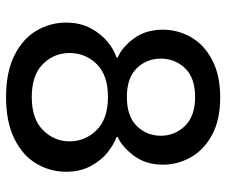

<svg xmlns="http://www.w3.org/2000/svg" viewBox="-78 -676 765 650"><g transform="rotate(90 305.0 -350.5)"><path d="M56 -191Q56 -239 75.5 -275Q95 -311 122 -332.5Q149 -354 174 -362V-366Q139 -381 109.5 -421Q80 -461 80 -519Q80 -569 105 -613.5Q130 -658 182 -685.5Q234 -713 309 -713Q386 -713 437 -685Q488 -657 512.5 -612.5Q537 -568 537 -519Q537 -461 506.5 -420.5Q476 -380 443 -366V-362Q467 -354 494.5 -332.5Q522 -311 541.5 -275Q561 -239 561 -191Q561 -138 534 -91.5Q507 -45 450 -16.5Q393 12 308 12Q223 12 166.5 -16.5Q110 -45 83 -91.5Q56 -138 56 -191ZM439 -512Q439 -559 406 -593.5Q373 -628 308 -628Q243 -628 210.5 -594Q178 -560 178 -512Q178 -464 210.5 -430.5Q243 -397 308 -397Q373 -397 406 -430.5Q439 -464 439 -512ZM458 -203Q458 -256 420 -294.5Q382 -333 308 -333Q234 -333 196.5 -295Q159 -257 159 -203Q159 -150 196.5 -112.5Q234 -75 308 -75Q382 -75 420 -113Q458 -151 458 -203Z"/></g></svg>

Font: Be Vietnam Medium
Style: Regular
Weight: 500
Designer: Gabriel Lam
Foundry: TypeRant
Version: Version 4.000